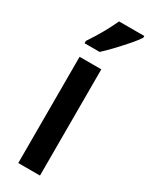

<svg xmlns="http://www.w3.org/2000/svg" viewBox="-201 -859 666 850"><g transform="rotate(30 132.0 -434.0)"><path d="M173 -51H62V-594H173ZM264 -808Q251 -788 227 -760.5Q203 -733 176.5 -705Q150 -677 128 -657H51V-669Q78 -709 99 -746.5Q120 -784 135 -817H264Z"/></g></svg>

Font: Noto Sans Tamil UI ExtraCondensed SemiBold
Style: Regular
Weight: 600
Width: 2
Designer: Jelle Bosma - Monotype Design Team
Foundry: Monotype Imaging Inc.
Version: Version 2.004; ttfautohint (v1.8.4.7-5d5b)